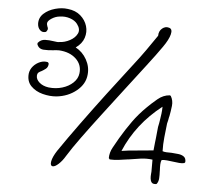

<svg xmlns="http://www.w3.org/2000/svg" viewBox="-55 -857 1027 928"><g transform="rotate(5 458.5 -393.0)"><path d="M736 10Q720 12 714 4.5Q708 -3 707 -14.5Q706 -26 707 -35V-36Q708 -40 708 -47V-106Q680 -110 650.5 -106Q621 -102 592 -97H590Q566 -93 544 -90.5Q522 -88 502 -89L497 -95Q497 -122 511 -147Q525 -172 538 -195Q564 -239 592.5 -279Q621 -319 659 -356Q679 -376 706 -398.5Q733 -421 764 -423L769 -421Q782 -399 779 -373Q776 -347 771 -321Q770 -319 770 -319Q769 -311 767 -302.5Q765 -294 763 -286Q759 -252 755.5 -218Q752 -184 753 -151Q761 -148 772 -147.5Q783 -147 796 -147H797Q813 -146 830 -144Q847 -142 857.5 -134Q868 -126 867 -108L863 -103Q852 -100 837.5 -101.5Q823 -103 808 -105Q793 -107 778.5 -108.5Q764 -110 752 -108Q748 -100 747.5 -86.5Q747 -73 748 -58V-57Q748 -55 748 -52Q749 -35 748 -19Q747 -3 739 8ZM219 -370Q187 -367 152 -376Q117 -385 94.5 -408Q72 -431 76 -469Q79 -489 92.5 -504.5Q106 -520 125.5 -528Q145 -536 164 -531L168 -524Q167 -507 156.5 -499Q146 -491 137 -486Q128 -482 122.5 -477.5Q117 -473 116 -462Q115 -444 132 -429Q149 -414 177 -410Q212 -406 243.5 -415.5Q275 -425 296 -445Q317 -465 320 -491Q325 -533 294.5 -561.5Q264 -590 212 -593Q206 -593 199 -592.5Q192 -592 184 -591Q162 -588 137.5 -589.5Q113 -591 105 -614L106 -620Q120 -637 140.5 -637.5Q161 -638 179 -635Q181 -635 183 -634.5Q185 -634 187 -634Q193 -633 199 -632.5Q205 -632 209 -633Q236 -634 261 -647.5Q286 -661 296 -682Q306 -703 287 -728Q275 -744 251 -752Q227 -760 201 -756Q181 -754 163 -742.5Q145 -731 143 -720Q142 -714 145 -706Q145 -706 145 -705Q148 -700 149 -693.5Q150 -687 143 -678L140 -676Q124 -671 112.5 -682Q101 -693 100 -712Q99 -742 121 -762Q143 -782 175.5 -791Q208 -800 237 -796Q275 -792 299 -771Q323 -750 331.5 -721.5Q340 -693 330.5 -664Q321 -635 291 -614Q325 -596 344.5 -561Q364 -526 360 -488Q356 -442 315.5 -409Q275 -376 219 -370ZM230 -32Q217 -34 221 -55.5Q225 -77 245 -108Q290 -174 345 -249.5Q400 -325 460 -404.5Q520 -484 579 -560Q602 -589 631.5 -630.5Q661 -672 683 -705Q683 -728 699 -741Q715 -754 733 -748Q750 -743 743.5 -717Q737 -691 711 -654Q684 -615 640.5 -558.5Q597 -502 547 -436.5Q497 -371 447 -305.5Q397 -240 355.5 -183Q314 -126 290 -87Q276 -63 258.5 -47Q241 -31 230 -32ZM555 -135Q573 -138 591 -140Q609 -142 627 -143Q632 -144 637 -144.5Q642 -145 646 -145L709 -151Q710 -161 711 -170.5Q712 -180 713 -190Q714 -196 714.5 -202.5Q715 -209 716 -216Q717 -229 718.5 -241.5Q720 -254 721 -266Q723 -275 724.5 -283Q726 -291 727 -298Q730 -316 732 -332.5Q734 -349 734 -365Q612 -270 555 -135Z"/></g></svg>

Font: Yuji Hentaigana Akebono
Style: Regular
Weight: 400
Designer: Kataoka Yuji
Foundry: Kinuta Font Factory
Version: Version 3.002